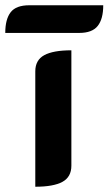

<svg xmlns="http://www.w3.org/2000/svg" viewBox="-79 -700 412 729"><path d="M55 -429Q55 -472 89 -490.5Q123 -509 192 -509V-71Q192 -28 158 -9.5Q124 9 55 9ZM32 -680H313Q313 -628 292 -601.5Q271 -575 222 -575H-59Q-59 -627 -38.5 -653.5Q-18 -680 32 -680Z"/></svg>

Font: K2D ExtraBold
Style: Regular
Weight: 800
Designer: Katatrad Aksorn Co.,Ltd.
Foundry: Cadson Demak Co.,Ltd.
Version: Version 1.000; ttfautohint (v1.6)